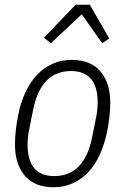

<svg xmlns="http://www.w3.org/2000/svg" viewBox="-20 -776 527 808"><path d="M205 12Q125 12 84 -37Q43 -86 43 -167Q43 -196 46.5 -227.5Q50 -259 56 -289Q66 -342 86 -385.5Q106 -429 134.5 -459.5Q163 -490 200 -507Q237 -524 282 -524Q362 -524 403 -475Q444 -426 444 -345Q444 -316 440.5 -284.5Q437 -253 431 -223Q420 -170 400.5 -126.5Q381 -83 352.5 -52.5Q324 -22 287 -5Q250 12 205 12ZM208 -35Q273 -35 312.5 -77Q352 -119 368 -200L385 -285Q391 -315 391 -344Q391 -477 279 -477Q214 -477 174.5 -435Q135 -393 119 -312L102 -227Q96 -197 96 -168Q96 -35 208 -35ZM358 -756 440 -614 410 -594 324 -716 194 -594 165 -617 298 -756Z"/></svg>

Font: IBM Plex Sans Cond Light
Style: Italic
Weight: 300
Width: 3
Italic angle: -11°
Designer: Mike Abbink, Paul van der Laan, Pieter van Rosmalen
Foundry: Bold Monday
Version: Version 1.3